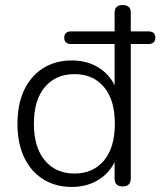

<svg xmlns="http://www.w3.org/2000/svg" viewBox="-20 -731 634 759"><path d="M274 -45Q348 -45 391 -96.5Q434 -148 434 -242Q434 -336 391 -387Q348 -438 274 -438Q201 -438 157.5 -387Q114 -336 114 -242Q114 -148 157.5 -96.5Q201 -45 274 -45ZM264 8Q199 8 150.5 -22.5Q102 -53 75.5 -109Q49 -165 49 -242Q49 -319 75.5 -375Q102 -431 150.5 -461.5Q199 -492 264 -492Q323 -492 367 -465.5Q411 -439 433 -394V-557H262Q234 -557 234 -582Q234 -607 262 -607H433V-681Q433 -711 465 -711Q497 -711 497 -681V-607H566Q594 -607 594 -582Q594 -557 566 -557H497V-26Q497 6 465 6Q433 6 433 -26V-90Q411 -45 366.5 -18.5Q322 8 264 8Z"/></svg>

Font: Chiron GoRound TC L
Style: Regular
Weight: 300
Designer: Ryoko NISHIZUKA 西塚涼子 (kana, bopomofo & ideographs); Paul D. Hunt (Latin, Greek & Cyrillic); Sandoll Communications 산돌커뮤니
Foundry: Adobe
Version: Version 1.000;hotconv 1.1.1;makeotfexe 2.6.0